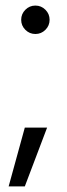

<svg xmlns="http://www.w3.org/2000/svg" viewBox="-20 -532 241 689"><path d="M107 -512Q128 -512 143 -497Q158 -482 158 -461Q158 -440 143 -425Q128 -410 107 -410Q86 -410 71 -425Q56 -440 56 -461Q56 -482 71 -497Q86 -512 107 -512ZM69 -74H149L69 137H11Z"/></svg>

Font: Red Hat Display
Style: Regular
Weight: 400
Designer: Pentagram / MCKL
Foundry: Pentagram / MCKL
Version: Version 1.003; Red Hat Display